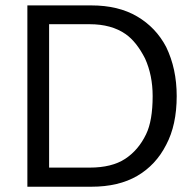

<svg xmlns="http://www.w3.org/2000/svg" viewBox="-20 -708 738 728"><path d="M610 -158.8Q650 -233.8 650 -343.8Q650 -447.5 610 -530Q571.2 -603.8 500 -645.6Q428.8 -687.5 326.2 -687.5H83.8V0H326.2Q430 0 500.6 -41.2Q571.2 -82.5 610 -158.8ZM320 -616.2Q402.5 -616.2 456.2 -578.8Q497.5 -550 530 -486.2Q558.8 -422.5 558.8 -343.8Q558.8 -250 533.8 -198.8Q505 -138.8 454.4 -105.6Q403.8 -72.5 320 -72.5H166.2V-616.2Z"/></svg>

Font: Cambay
Style: Regular
Weight: 400
Designer: Pooja Saxena
Foundry: Pooja Saxena
Version: Version 1.181;PS 001.181;hotconv 1.0.70;makeotf.lib2.5.58329